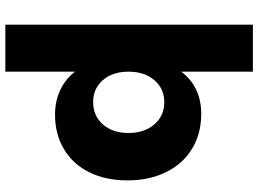

<svg xmlns="http://www.w3.org/2000/svg" viewBox="-145 -637 976 726"><g transform="rotate(90 343.0 -274.0)"><path d="M410.2 -546.9Q485.4 -546.9 542.2 -512.5Q599.1 -478 630.6 -414.6Q662.1 -351.1 662.1 -268.1Q662.1 -186 631.6 -124Q601.1 -62 544.4 -28.1Q487.8 5.9 414.1 5.9Q362.3 5.9 320.6 -13.7Q278.8 -33.2 251 -69.8V193.8H73.2V-742.2H251V-471.2Q277.8 -507.8 318.4 -527.3Q358.9 -546.9 410.2 -546.9ZM251 -272Q251 -211.9 283 -175Q314.9 -138.2 366.2 -138.2Q418 -138.2 450.4 -175Q482.9 -211.9 482.9 -272Q482.9 -332 450.4 -369.6Q418 -407.2 366.2 -407.2Q314.9 -407.2 283 -369.6Q251 -332 251 -272Z"/></g></svg>

Font: Argentum Sans
Style: Bold
Weight: 700
Designer: Julieta Ulanovsky (Modified by Cristiano Sobral)
Foundry: Julieta Ulanovsky
Version: Version 1.000; ttfautohint (v1.5.65-e2d9)